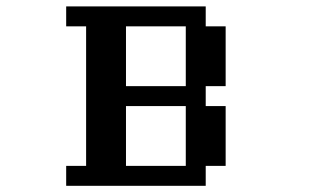

<svg xmlns="http://www.w3.org/2000/svg" viewBox="-20 -567 1040 602"><path d="M375 -296.9H562.5V-484.4H375ZM375 -46.9H562.5V-234.4H375ZM187.5 15.6V-46.9H250V-484.4H187.5V-546.9H625V-484.4H687.5V-296.9H625V-234.4H687.5V-46.9H625V15.6Z"/></svg>

Font: KH Dot Dougenzaka 16
Style: Regular
Weight: 400
Designer: Original version for X68000 by Keitarou Hiraki (http://hp.vector.co.jp/authors/VA000874/) / TrueType conversion by Homem
Version: Version 1.00.20150527